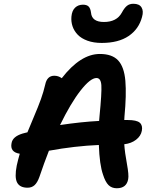

<svg xmlns="http://www.w3.org/2000/svg" viewBox="-20 -986 793 1029"><path d="M524.9 -755.9Q481.9 -755.9 449 -767.8Q416 -779.8 396.7 -799.8Q377.4 -819.8 368.9 -844.7Q360.4 -869.6 362.8 -897Q365.7 -929.2 382.6 -945.1Q399.4 -960.9 424.8 -960.9Q444.8 -960.9 454.8 -951.2Q464.8 -941.4 467.8 -918Q472.2 -868.2 537.1 -868.2Q605.5 -868.2 632.8 -918Q646.5 -943.8 660.4 -954.8Q674.3 -965.8 694.8 -965.8Q726.6 -965.8 738.5 -946.3Q750.5 -926.8 741.2 -895Q724.1 -830.1 669.4 -793Q614.7 -755.9 524.9 -755.9ZM606 22.9Q578.6 22.9 561.5 5.9Q544.4 -11.2 532.2 -49.8Q513.2 -104 509.8 -209Q381.3 -203.6 242.2 -178.2Q217.8 -116.2 190.9 -37.1Q180.2 -7.3 165.3 6.3Q150.4 20 127.9 20Q86.4 20 71.8 -7.6Q57.1 -35.2 69.8 -99.1Q77.1 -131.8 85.9 -162.1Q32.2 -170.4 42 -219.2Q47.9 -253.9 100.1 -270Q104 -271 112.8 -273.4Q121.6 -275.9 127 -276.9Q135.3 -298.3 160.4 -357.2Q185.5 -416 199.5 -455.1Q213.4 -494.1 222.2 -532.2Q231.9 -580.1 271 -580.1Q293 -580.1 311 -566.9Q411.6 -696.8 515.1 -696.8Q581.1 -696.8 613.3 -662.1Q645.5 -627.4 651.9 -552.7Q658.2 -478 647 -360.8Q647 -357.4 646.5 -351.6Q646 -345.7 646 -342.8H664.1Q712.4 -342.8 729 -328.4Q745.6 -314 740.2 -285.2Q734.9 -256.8 709.2 -237.1Q683.6 -217.3 646 -212.9Q648.9 -168.9 660.2 -108.2Q671.4 -47.4 667 -25.9Q658.2 22.9 606 22.9ZM497.1 -567.9Q464.4 -567.9 411.6 -500.5Q358.9 -433.1 301.8 -315.9Q416.5 -333 511.2 -337.9Q511.7 -341.8 512.2 -349.9Q512.7 -357.9 513.2 -361.8Q525.9 -490.2 523.2 -529.1Q520.5 -567.9 497.1 -567.9Z"/></svg>

Font: Shantell Sans Bouncy
Style: Italic
Weight: 600
Italic angle: -11.31°
Designer: Stephen Nixon, Anya Danilova, Shantell Martin
Foundry: Arrow Type
Version: Version 1.006;[9816181b4]